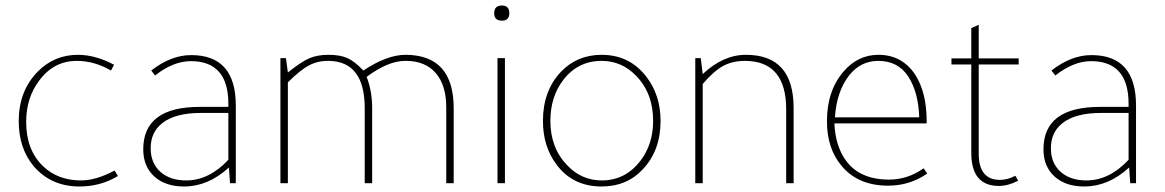

<svg xmlns="http://www.w3.org/2000/svg" viewBox="-20 -665 4228 697"><path d="M394 -430 383 -409Q322 -444 259 -444Q175 -444 122 -372Q75 -310 75 -222Q75 -120 137 -61Q191 -10 274 -10Q329 -10 396 -46L408 -26Q345 12 269 12Q165 12 102 -62Q48 -127 48 -225Q48 -335 117 -405Q177 -466 263 -466Q326 -466 394 -430Z M836 0H815L811 -57Q736 12 648 12Q580 12 540 -24.5Q500 -61 500 -123Q500 -277 705 -277H809V-288Q809 -443 673 -443Q609 -443 543 -391L529 -409Q601 -465 674 -465Q836 -465 836 -282ZM809 -255H709Q616 -255 569 -218Q527 -185 527 -127Q527 -73 562 -41.5Q597 -10 656 -10Q739 -10 809 -85Z M1627 0H1600V-275Q1600 -355 1562.5 -399Q1525 -443 1456 -444Q1455 -444 1454 -444Q1452 -444 1451 -444Q1389 -444 1311 -386Q1331 -334 1331 -273V0H1304V-272Q1304 -441 1175 -444Q1174 -444 1173 -444Q1171 -444 1170 -444Q1132 -444 1100.5 -427Q1069 -410 1025 -366V0H998V-454H1018L1025 -402Q1074 -441 1103 -453.5Q1132 -466 1172 -466H1173Q1215 -466 1241.5 -454Q1268 -442 1299 -409Q1385 -466 1452 -466H1455Q1627 -464 1627 -272Z M1813 -454V0H1786V-454ZM1774 -617Q1774 -645 1802 -645Q1829 -645 1829 -617Q1829 -590 1802 -590Q1774 -590 1774 -617Z M2378 -226Q2378 -119 2314 -51Q2256 12 2164 12Q2059 12 2000 -68Q1951 -133 1951 -226Q1951 -335 2016 -404Q2075 -466 2164 -466Q2265 -466 2326 -387Q2378 -320 2378 -226ZM1978 -226Q1978 -128 2039 -65Q2091 -10 2165 -10Q2249 -10 2304 -80Q2351 -141 2351 -226Q2351 -327 2289 -390Q2237 -444 2164 -444Q2078 -444 2025 -375Q1978 -314 1978 -226Z M2861 0H2834V-268Q2834 -444 2684 -444Q2639 -444 2605 -425.5Q2571 -407 2531 -360V0H2504V-454H2524L2531 -396Q2605 -466 2688 -466Q2861 -466 2861 -273Z M3344 -217H3009Q3011 -175 3021 -143Q3062 -13 3207 -13Q3275 -13 3333 -54L3346 -35Q3283 9 3204 9Q3095 9 3035 -63Q2982 -126 2982 -225Q2982 -335 3042 -405Q3094 -466 3169 -466Q3255 -466 3303 -393Q3344 -328 3344 -225ZM3011 -239H3317Q3314 -332 3276 -389Q3239 -444 3168 -444Q3105 -444 3063 -392Q3017 -333 3011 -239Z M3533 -431V-107Q3533 -12 3610 -12Q3638 -12 3666 -27L3676 -9Q3640 10 3606 10Q3506 10 3506 -110V-431H3434V-453H3506V-563L3533 -575V-453H3678V-431Z M4104 0H4083L4079 -57Q4004 12 3916 12Q3848 12 3808 -24.5Q3768 -61 3768 -123Q3768 -277 3973 -277H4077V-288Q4077 -443 3941 -443Q3877 -443 3811 -391L3797 -409Q3869 -465 3942 -465Q4104 -465 4104 -282ZM4077 -255H3977Q3884 -255 3837 -218Q3795 -185 3795 -127Q3795 -73 3830 -41.5Q3865 -10 3924 -10Q4007 -10 4077 -85Z"/></svg>

Font: Tajawal ExtraLight
Style: Regular
Weight: 275
Designer: Boutros Fonts
Foundry: Created by Boutros International 2017
Version: Version 1.700